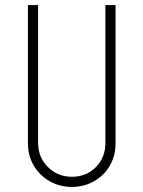

<svg xmlns="http://www.w3.org/2000/svg" viewBox="-20 -726 565 756"><path d="M90 -161V-706H130V-163Q130 -107 168.5 -68.5Q207 -30 263 -30Q320 -30 357.5 -68Q395 -106 395 -163V-706H435V-161Q435 -113 412.5 -74Q390 -35 350.5 -12.5Q311 10 263 10Q215 10 175.5 -12.5Q136 -35 113 -74Q90 -113 90 -161Z"/></svg>

Font: Lineal Thin
Style: Regular
Weight: 200
Designer: Created by Frank Adebiaye with contributions from Anton Moglia & Ariel Martín Pérez
Created by Frank ADEBIAYE with FontF
Foundry: Velvetyne Type Foundry
Version: Version 2.000;Glyphs 3.2 (3227)